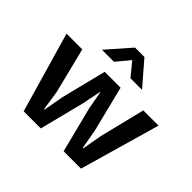

<svg xmlns="http://www.w3.org/2000/svg" viewBox="-163 -880 1070 1070"><g transform="rotate(45 371.5 -345.0)"><path d="M10 -475H134L201 -207L219 -89H223L244 -207L311 -475H436L503 -207L524 -89H528L549 -207L615 -475H735L599 0H462L394 -268L373 -383L350 -268L282 0H147ZM529 -551H438L373 -630L308 -551H213L335 -690H409Z"/></g></svg>

Font: Mukta Malar SemiBold
Style: Regular
Weight: 600
Designer: Aadarsh Rajan, Girish Dalvi, Yashodeep Gholap
Foundry: Ek Type
Version: Version 2.538;PS 1.000;hotconv 16.6.51;makeotf.lib2.5.65220;